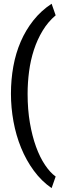

<svg xmlns="http://www.w3.org/2000/svg" viewBox="-20 -829 334 1019"><path d="M38.1 -331.5Q38.1 -406.7 50.8 -476.8Q63.5 -546.9 90.1 -608.4Q116.7 -669.9 157.5 -721.2Q198.2 -772.5 253.9 -809.1L275.4 -747.6Q234.4 -712.9 206.1 -665.8Q177.7 -618.7 159.9 -564Q142.1 -509.3 134.3 -449.7Q126.5 -390.1 126.5 -330.6Q126.5 -247.6 138.7 -176.8Q150.9 -106 171.4 -49.8Q191.9 6.3 219 46.6Q246.1 86.9 275.4 107.9L253.9 169.4Q200.2 132.3 159.7 77.1Q119.1 22 92 -44.4Q64.9 -110.8 51.5 -184.3Q38.1 -257.8 38.1 -331.5Z"/></svg>

Font: Ufes Sans
Style: Regular
Weight: 400
Designer: Ricardo Esteves, Filipe Motta, Cassio Ferreira, Ana Quintelato & Breno Mello
Foundry: ProDesignUfes - Ricardo Esteves, Filipe Motta, Cassio Ferreira, Ana Quintelato & Breno Mello (This is a derivative work,
Version: Version 2.0